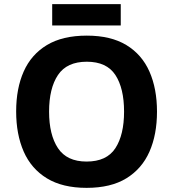

<svg xmlns="http://www.w3.org/2000/svg" viewBox="-20 -897 836 927"><path d="M738 -358Q738 -247 701.5 -164.5Q665 -82 590 -36Q515 10 398 10Q282 10 206.5 -36Q131 -82 94.5 -165Q58 -248 58 -359Q58 -470 94.5 -552Q131 -634 206.5 -679.5Q282 -725 399 -725Q515 -725 590 -679.5Q665 -634 701.5 -551.5Q738 -469 738 -358ZM217 -358Q217 -246 260 -181.5Q303 -117 398 -117Q495 -117 537 -181.5Q579 -246 579 -358Q579 -471 537 -535Q495 -599 399 -599Q303 -599 260 -535Q217 -471 217 -358ZM563 -877V-774H232V-877Z"/></svg>

Font: Noto Sans Javanese
Style: Regular
Weight: 400
Designer: Monotype Design Team
Foundry: Monotype Imaging Inc.
Version: Version 2.004